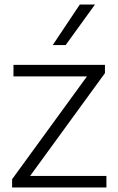

<svg xmlns="http://www.w3.org/2000/svg" viewBox="-20 -828 520 848"><path d="M33.5 0V-36.5L364 -490.5H39.5V-541.5H443.5V-505L113 -51H450V0ZM213 -629 332.5 -808H399.5L270 -629Z"/></svg>

Font: Encode Sans Semi Expanded Light
Style: Regular
Weight: 300
Width: 6
Designer: Multiple Designers
Foundry: Impallari Type
Version: Version 3.000; ttfautohint (v1.8.3) -l 8 -r 50 -G 200 -x 14 